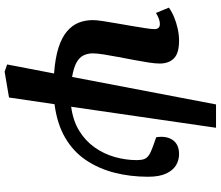

<svg xmlns="http://www.w3.org/2000/svg" viewBox="-82 -645 955 831"><g transform="rotate(90 395.5 -229.5)"><path d="M290 228 259 217 298 14Q230 9 185.5 -5.5Q141 -20 115 -42.5Q89 -65 78 -93Q67 -121 67 -154Q67 -168 71 -195.5Q75 -223 81 -256.5Q87 -290 92.5 -323Q98 -356 102 -382Q106 -408 106 -420Q106 -432 100.5 -438Q95 -444 84 -444Q73 -444 61 -439.5Q49 -435 36 -427L13 -483Q31 -496 54 -505.5Q77 -515 103.5 -521Q130 -527 156 -527Q210 -527 232.5 -505Q255 -483 255 -443Q255 -424 250.5 -395Q246 -366 239.5 -331.5Q233 -297 226.5 -263Q220 -229 215.5 -200Q211 -171 211 -153Q211 -132 219.5 -114Q228 -96 250 -83.5Q272 -71 313 -64L432 -687H533L442 -60Q502 -68 545.5 -94.5Q589 -121 617.5 -161Q646 -201 659.5 -248.5Q673 -296 673 -344Q673 -364 668.5 -376Q664 -388 651.5 -396.5Q639 -405 614 -414L574 -428Q567 -472 586 -499.5Q605 -527 647 -527Q673 -527 695 -514Q717 -501 731 -471.5Q745 -442 745 -393Q745 -316 727.5 -247.5Q710 -179 673 -124Q636 -69 576 -34Q516 1 431 12L402 209Z"/></g></svg>

Font: Literata 18pt
Style: Bold Italic
Weight: 700
Italic angle: -2°
Designer: Latin by Veronika Burian and Jose Scaglione. Greek by Irene Vlachou. Cyrillic by Vera Evstafieva
Foundry: TypeTogether
Version: Version 3.103;gftools[0.9.29]